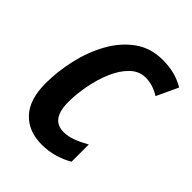

<svg xmlns="http://www.w3.org/2000/svg" viewBox="-168 -642 741 741"><g transform="rotate(45 203.0 -271.0)"><path d="M187 10Q114 10 72 -35Q30 -80 30 -168Q30 -232 45 -299Q60 -366 91.5 -423.5Q123 -481 171.5 -516.5Q220 -552 287 -552Q355 -552 406 -521L365 -433Q348 -444 328.5 -450.5Q309 -457 288 -457Q252 -457 224.5 -430Q197 -403 179 -360.5Q161 -318 152 -269.5Q143 -221 143 -179Q143 -84 212 -84Q236 -84 261.5 -93.5Q287 -103 315 -119V-25Q290 -10 257 0Q224 10 187 10Z"/></g></svg>

Font: Noto Sans Condensed SemiBold
Style: Italic
Weight: 600
Width: 3
Italic angle: -12°
Designer: Monotype Design Team
Foundry: Monotype Imaging Inc.
Version: Version 2.013; ttfautohint (v1.8.4.7-5d5b)